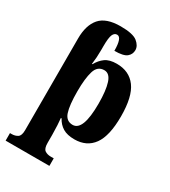

<svg xmlns="http://www.w3.org/2000/svg" viewBox="-238 -881 1092 1235"><g transform="rotate(30 308.0 -263.5)"><path d="M10 240H335V184H312Q287 184 269 172Q251 160 251 117V58Q251 25 249 -11.5Q247 -48 245 -64H250Q270 -27 302.5 -7.5Q335 12 388 12Q479 12 527 -54.5Q575 -121 575 -266Q575 -412 525.5 -479Q476 -546 383 -546Q329 -546 298.5 -524Q268 -502 248 -465H244Q251 -516 251 -572V-600Q251 -663 261 -686Q271 -709 291 -709Q327 -709 327 -610Q394 -610 418 -630Q442 -650 442 -681Q442 -713 409 -740Q376 -767 284 -767Q177 -767 131 -714Q85 -661 85 -562V119Q85 160 66.5 172Q48 184 23 184H10ZM332 -63Q284 -63 267.5 -112.5Q251 -162 251 -266Q251 -361 267.5 -415.5Q284 -470 334 -470Q374 -470 391.5 -416Q409 -362 409 -264Q409 -63 332 -63Z"/></g></svg>

Font: Noto Serif SemiCondensed Extra
Style: Regular
Weight: 800
Width: 4
Designer: Monotype Design Team
Foundry: Monotype Imaging Inc.
Version: Version 1.002